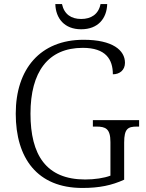

<svg xmlns="http://www.w3.org/2000/svg" viewBox="-20 -921 722 951"><path d="M382 -776C466 -776 509 -830 511 -901H478C468 -850 431 -827 382 -827C333 -827 298 -850 287 -901H254C256 -830 299 -776 382 -776ZM388 10C472 10 534 -3 595 -31V-215C595 -284 614 -294 658 -294H669V-326H440V-294H457C503 -294 527 -284 527 -217V-51C496 -39 448 -32 402 -32C208 -32 131 -154 131 -358C131 -565 218 -684 390 -684C504 -684 539 -627 539 -553C573 -553 599 -574 599 -610C599 -672 538 -724 394 -724C180 -724 58 -580 58 -358C58 -137 165 10 388 10Z"/></svg>

Font: Noto Serif Georgian Light
Style: Regular
Weight: 300
Designer: Monotype Design Team, Akaki Razmadze
Foundry: Google LLC
Version: Version 2.003